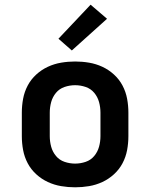

<svg xmlns="http://www.w3.org/2000/svg" viewBox="-20 -790 640 818"><path d="M300 8Q270 8 240.5 3Q211 -2 184 -14.5Q157 -27 134.5 -47.5Q112 -68 98 -94.5Q84 -121 78.5 -150.5Q73 -180 73 -210V-310Q73 -340 78.5 -369.5Q84 -399 98 -425.5Q112 -452 134.5 -472.5Q157 -493 184 -505.5Q211 -518 240.5 -523Q270 -528 300 -528Q330 -528 359.5 -523Q389 -518 416 -505.5Q443 -493 465.5 -472.5Q488 -452 502 -425.5Q516 -399 521.5 -369.5Q527 -340 527 -310V-210Q527 -180 521.5 -150.5Q516 -121 502 -94.5Q488 -68 465.5 -47.5Q443 -27 416 -14.5Q389 -2 359.5 3Q330 8 300 8ZM300 -93Q323 -93 345 -100.5Q367 -108 381.5 -125.5Q396 -143 402 -165Q408 -187 408 -210V-310Q408 -333 402 -355Q396 -377 381.5 -394.5Q367 -412 345 -419.5Q323 -427 300 -427Q277 -427 255 -419.5Q233 -412 218.5 -394.5Q204 -377 198 -355Q192 -333 192 -310V-210Q192 -187 198 -165Q204 -143 218.5 -125.5Q233 -108 255 -100.5Q277 -93 300 -93ZM286 -575 229 -625 366 -770 436 -710Z"/></svg>

Font: Iosevka Book
Style: Bold
Weight: 700
Designer: Belleve Invis
Foundry: Belleve Invis
Version: Version 28.0.7; ttfautohint (v1.8.3)